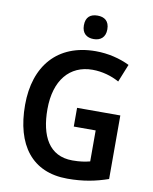

<svg xmlns="http://www.w3.org/2000/svg" viewBox="-99 -997 861 1080"><g transform="rotate(10 331.5 -456.5)"><path d="M370 -923C330 -923 303 -904 303 -856C303 -810 331 -789 370 -789C409 -789 437 -810 437 -856C437 -904 409 -923 370 -923ZM346 -392V-285H471V-108C443 -101 415 -96 371 -96C237 -96 183 -204 183 -356C183 -521 265 -618 395 -618C451 -618 505 -602 548 -578L589 -680C534 -707 466 -724 395 -724C176 -724 55 -580 55 -358C55 -129 159 10 361 10C451 10 521 -4 593 -29V-392Z"/></g></svg>

Font: Noto Sans Gujarati UI SemiCondensed SemiBold
Style: Regular
Weight: 600
Width: 4
Designer: Jelle Bosma - Monotype Design Team, Universal Thirst
Foundry: Monotype Imaging Inc.
Version: Version 2.106